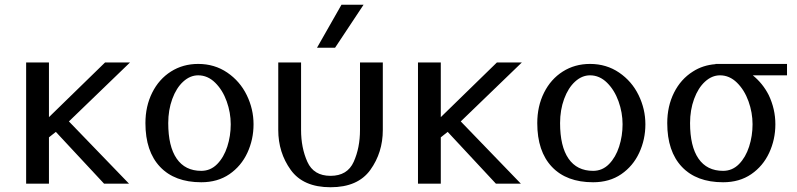

<svg xmlns="http://www.w3.org/2000/svg" viewBox="-20 -773 3352 808"><path d="M422 -510 186 -280V-510H90V0H186V-195L215 -218L418 0H523L270 -262L527 -510Z M814 -456Q854 -456 885.5 -425Q917 -394 934 -346.5Q951 -299 951 -250Q951 -201 936.5 -156Q922 -111 894 -82.5Q866 -54 827 -54Q759 -54 723.5 -105.5Q688 -157 688 -255Q688 -310 705 -356.5Q722 -403 751 -429.5Q780 -456 814 -456ZM592 -255Q592 -136 653.5 -71Q715 -6 827 -6Q896 -6 945.5 -40Q995 -74 1021 -130Q1047 -186 1047 -250Q1047 -314 1018.5 -372.5Q990 -431 936.5 -467.5Q883 -504 814 -504Q750 -504 699.5 -472Q649 -440 620.5 -383Q592 -326 592 -255Z M1510 -753H1417L1314 -572H1390ZM1151 -226Q1151 -131 1203.5 -58Q1256 15 1371 15Q1486 15 1538.5 -58Q1591 -131 1591 -226V-510H1495V-226Q1495 -151 1468.5 -92Q1442 -33 1371 -33Q1300 -33 1273.5 -92Q1247 -151 1247 -226V-510H1151Z M2071 -510 1835 -280V-510H1739V0H1835V-195L1864 -218L2067 0H2172L1919 -262L2176 -510Z M2463 -456Q2503 -456 2534.5 -425Q2566 -394 2583 -346.5Q2600 -299 2600 -250Q2600 -201 2585.5 -156Q2571 -111 2543 -82.5Q2515 -54 2476 -54Q2408 -54 2372.5 -105.5Q2337 -157 2337 -255Q2337 -310 2354 -356.5Q2371 -403 2400 -429.5Q2429 -456 2463 -456ZM2241 -255Q2241 -136 2302.5 -71Q2364 -6 2476 -6Q2545 -6 2594.5 -40Q2644 -74 2670 -130Q2696 -186 2696 -250Q2696 -314 2667.5 -372.5Q2639 -431 2585.5 -467.5Q2532 -504 2463 -504Q2399 -504 2348.5 -472Q2298 -440 2269.5 -383Q2241 -326 2241 -255Z M3292 -504H2991V-503Q2938 -499 2896 -472Q2845 -440 2816.5 -383Q2788 -326 2788 -255Q2788 -136 2849.5 -71Q2911 -6 3023 -6Q3092 -6 3141.5 -40Q3191 -74 3217 -130Q3243 -186 3243 -250Q3243 -314 3215 -373Q3190 -422 3148 -456H3292ZM3010 -456Q3050 -456 3081.5 -425Q3113 -394 3130 -346.5Q3147 -299 3147 -250Q3147 -201 3132.5 -156Q3118 -111 3090 -82.5Q3062 -54 3023 -54Q2955 -54 2919.5 -105.5Q2884 -157 2884 -255Q2884 -310 2901 -356.5Q2918 -403 2947 -429.5Q2976 -456 3010 -456Z"/></svg>

Font: LXGW Marker Gothic
Style: Regular
Weight: 400
Version: Version 1.001